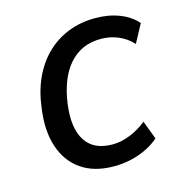

<svg xmlns="http://www.w3.org/2000/svg" viewBox="-83 -575 625 660"><g transform="rotate(-15 230.0 -245.5)"><path d="M245 9Q174 9 128 -23Q82 -55 63 -113Q44 -171 55 -248Q62 -307 83.5 -353.5Q105 -400 138.5 -432.5Q172 -465 216 -482.5Q260 -500 313 -500Q360 -500 398.5 -485Q437 -470 460 -443L425 -378Q404 -401 375 -413.5Q346 -426 313 -426Q277 -426 249 -413.5Q221 -401 199.5 -376.5Q178 -352 164.5 -317.5Q151 -283 145 -239Q134 -155 163 -110Q192 -65 259 -65Q290 -65 322 -78Q354 -91 381 -113L406 -47Q387 -30 360.5 -17Q334 -4 304.5 2.5Q275 9 245 9Z"/></g></svg>

Font: Nunito Sans 10pt SemiCondensed Medium
Style: Italic
Weight: 500
Width: 4
Italic angle: -9°
Designer: Vernon Adams
Foundry: Vernon Adams
Version: Version 3.101;gftools[0.9.27]